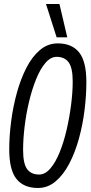

<svg xmlns="http://www.w3.org/2000/svg" viewBox="-20 -926 452 956"><path d="M169 10Q98 10 62 -35Q26 -80 26 -182Q26 -249 35.5 -322Q45 -395 64 -464Q83 -533 111.5 -588.5Q140 -644 179 -677Q218 -710 268 -710Q338 -710 374 -665Q410 -620 410 -518Q410 -451 401 -378Q392 -305 373 -236Q354 -167 325 -111.5Q296 -56 257 -23Q218 10 169 10ZM175 -57Q205 -57 231 -87.5Q257 -118 277.5 -169Q298 -220 312 -281Q326 -342 334 -404.5Q342 -467 342 -520Q342 -589 321.5 -616Q301 -643 262 -643Q232 -643 206 -612.5Q180 -582 159.5 -531Q139 -480 124.5 -419Q110 -358 102.5 -295.5Q95 -233 95 -180Q95 -111 115 -84Q135 -57 175 -57ZM262 -740 209 -906H276L315 -740Z"/></svg>

Font: Georama Condensed
Style: Italic
Weight: 400
Width: 3
Italic angle: -9°
Designer: Jean-Baptiste Levee
Foundry: Production Type
Version: Version 1.000